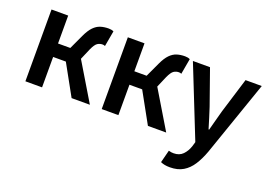

<svg xmlns="http://www.w3.org/2000/svg" viewBox="-100 -767 1723 1234"><g transform="rotate(20 761.5 -150.0)"><path d="M73 0V-491H187V-300H271L317 -399Q337 -442 358.5 -464Q380 -486 405 -494Q430 -502 461 -502Q481 -502 495 -495L476 -388Q472 -390 468 -391Q464 -392 459 -392Q440 -392 424.5 -382Q409 -372 392 -335L359 -258L514 0H389L274 -208H187V0Z M595 0V-491H709V-300H793L839 -399Q859 -442 880.5 -464Q902 -486 927 -494Q952 -502 983 -502Q1003 -502 1017 -495L998 -388Q994 -390 990 -391Q986 -392 981 -392Q962 -392 946.5 -382Q931 -372 914 -335L881 -258L1036 0H911L796 -208H709V0Z M1134 202Q1114 202 1098.5 199Q1083 196 1070 190L1092 104Q1102 107 1110 108Q1118 109 1126 109Q1165 109 1188.5 85Q1212 61 1224 25L1233 -6L1040 -491H1157L1242 -250Q1253 -218 1263.5 -182.5Q1274 -147 1285 -112H1289Q1298 -146 1307.5 -181.5Q1317 -217 1326 -250L1400 -491H1511L1333 22Q1313 77 1287 117.5Q1261 158 1224 180Q1187 202 1134 202Z"/></g></svg>

Font: Source Sans 3 SemiBold
Style: Regular
Weight: 600
Designer: Paul D. Hunt
Foundry: Adobe
Version: Version 3.046;hotconv 1.0.118;makeotfexe 2.5.65603